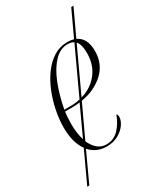

<svg xmlns="http://www.w3.org/2000/svg" viewBox="-219 -761 812 968"><g transform="rotate(-30 187.0 -276.5)"><path d="M-12 136 71 -43Q53 -67 43.5 -101.5Q34 -136 34 -182Q34 -227 44 -277.5Q54 -328 73 -375.5Q92 -423 120 -461.5Q148 -500 184.5 -523Q221 -546 266 -546Q286 -546 302 -541L371 -689H384L313 -537Q364 -513 364 -438Q364 -362 312 -314Q260 -266 181 -253L94 -67Q108 -35 129.5 -17.5Q151 0 179 0Q223 0 252.5 -31.5Q282 -63 297 -106Q300 -104 302 -100Q304 -96 304 -88Q304 -68 288 -45Q272 -22 243.5 -6Q215 10 175 10Q116 10 78 -33L0 136ZM116 -258Q146 -258 174 -264L296 -527Q282 -536 261 -536Q217 -536 182 -499Q147 -462 122 -399.5Q97 -337 82 -258ZM324 -449Q324 -499 305 -520L188 -268Q249 -285 286.5 -332.5Q324 -380 324 -449ZM76 -177Q76 -123 89 -82L167 -251Q145 -248 121 -248H81Q79 -241 77.5 -219Q76 -197 76 -177Z"/></g></svg>

Font: Noto Serif Display Condensed ExtraLight
Style: Italic
Weight: 200
Width: 3
Italic angle: -12°
Designer: Monotype Design Team
Foundry: Monotype Imaging Inc.
Version: Version 2.009